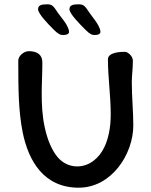

<svg xmlns="http://www.w3.org/2000/svg" viewBox="-20 -871 703 893"><path d="M200 -851C173 -851 157 -847 157 -828C157 -807 205 -758 230 -733C251 -712 261 -708 274 -708C287 -708 301 -712 301 -722C301 -731 299 -737 291 -753C281 -772 268 -785 251 -809C230 -839 226 -851 200 -851ZM346 -851C319 -851 303 -847 303 -828C303 -807 352 -758 377 -733C398 -712 408 -708 420 -708C434 -708 447 -712 447 -722C447 -731 445 -737 437 -753C427 -772 415 -785 398 -809C377 -839 373 -851 346 -851ZM177 -580C177 -617 153 -633 114 -633C91 -633 65 -611 65 -589C65 -454 66 -355 85 -258C112 -121 185 2 346 2C499 2 600 -154 600 -288C600 -353 593 -418 593 -490C593 -517 598 -552 598 -589C598 -611 573 -630 562 -630C544 -630 482 -629 482 -595C482 -510 495 -427 495 -339C495 -271 482 -221 465 -186C443 -139 398 -97 339 -97C304 -97 272 -112 248 -140C220 -174 201 -220 188 -279C176 -334 174 -388 174 -438C174 -483 177 -527 177 -580Z"/></svg>

Font: Itim
Style: Regular
Weight: 400
Designer: CadsonDemak Team
Foundry: Pablo Impallari
Version: Version 1.002;PS 001.002;hotconv 1.0.88;makeotf.lib2.5.64775